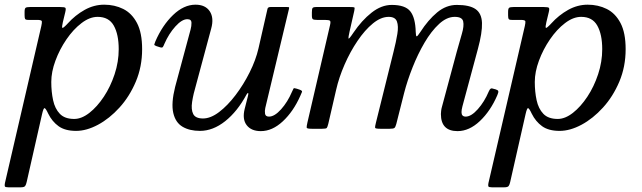

<svg xmlns="http://www.w3.org/2000/svg" viewBox="-57 -550 2742 820"><path d="M71 -520H200Q219 -520 222.2 -516.5Q225.5 -513 221.5 -497L211.5 -455.5Q206.5 -434.5 209.2 -431.2Q212 -428 232 -449.5Q264.5 -485.5 304.5 -507.8Q344.5 -530 388 -530Q432.5 -530 469.2 -511.8Q506 -493.5 528 -451.8Q550 -410 550 -340Q550 -265 523 -201.2Q496 -137.5 453.2 -90.5Q410.5 -43.5 361.5 -17.2Q312.5 9 268 9Q221 9 193.2 -11Q165.5 -31 149 -64.5Q138 -88 133.2 -88.2Q128.5 -88.5 122.5 -62L57 227Q54.5 238.5 50.5 244.2Q46.5 250 31.5 250H-21Q-34.5 250 -36.2 246Q-38 242 -36 232L119.5 -439Q122.5 -452.5 121.8 -458.8Q121 -465 102 -465H64Q52.5 -465 50.2 -469.2Q48 -473.5 48 -485V-499.5Q48 -514 52.8 -517Q57.5 -520 71 -520ZM162 -200Q162 -158 169.8 -122Q177.5 -86 198.5 -64Q219.5 -42 260 -42Q291.5 -42 324.8 -68Q358 -94 386.5 -137Q415 -180 432.5 -233Q450 -286 450 -340Q450 -403 429 -440.5Q408 -478 360 -478Q326 -478 291 -451.2Q256 -424.5 226.8 -381.8Q197.5 -339 179.8 -291Q162 -243 162 -200Z M606.5 -373Q636 -441.5 682 -485.8Q728 -530 778 -530Q820 -530 838.8 -501.8Q857.5 -473.5 845 -428L781 -190Q768.5 -148 763.5 -115Q758.5 -82 768.2 -63Q778 -44 810 -44Q842.5 -44 878.8 -71.5Q915 -99 949 -143.8Q983 -188.5 1009.2 -241Q1035.5 -293.5 1047 -343.5L1085.5 -512.5Q1087.5 -520 1098 -520H1168.5Q1176 -520 1177.2 -518.8Q1178.5 -517.5 1177 -511.5L1076 -89Q1073 -76 1075 -64Q1077 -52 1092 -52Q1115.5 -52 1143.5 -83.2Q1171.5 -114.5 1190 -158Q1195 -169.5 1196.8 -172.2Q1198.5 -175 1211 -171L1221.5 -167.5Q1235 -163 1232.8 -157.5Q1230.5 -152 1225.5 -140.5Q1196 -74 1151 -32Q1106 10 1057 10Q1016 10 996.5 -15.5Q977 -41 988 -85L1002 -140Q1005 -151.5 1002.5 -152.5Q1000 -153.5 996 -146.5Q957 -74 904.8 -32.5Q852.5 9 797 9Q752.5 9 722.5 -8.8Q692.5 -26.5 683 -67.8Q673.5 -109 691 -179L757 -424Q761 -438.5 760.8 -453.2Q760.5 -468 743 -468Q720 -468 692 -437Q664 -406 645 -362.5Q641.5 -353.5 638.5 -349.2Q635.5 -345 625 -348.5L611 -353Q601 -356.5 602 -360.2Q603 -364 606.5 -373Z M1294 -520H1437Q1453 -520 1456 -518.5Q1459 -517 1456 -503.5L1436 -415.5Q1430.5 -391.5 1431.5 -386Q1432.5 -380.5 1452.5 -410.5Q1488 -463 1530 -496Q1572 -529 1616 -529Q1673.5 -529 1695.2 -501.8Q1717 -474.5 1718.5 -413.5Q1719 -395 1722.5 -394.8Q1726 -394.5 1738 -413Q1771.5 -465 1810 -497Q1848.5 -529 1894 -529Q1948.5 -529 1974.2 -511Q2000 -493 2001.5 -452Q2003 -411 1984 -341L1918 -96Q1914 -81 1914 -71Q1914 -52 1932 -52Q1955.5 -52 1983.8 -83.8Q2012 -115.5 2030.5 -159.5Q2034.5 -169 2038.8 -171.5Q2043 -174 2053.5 -170L2059.5 -168.5Q2069.5 -165.5 2071 -160.8Q2072.5 -156 2067 -143.5Q2038 -76 1992.5 -33Q1947 10 1897 10Q1826 10 1826 -63Q1826 -67 1827 -76.2Q1828 -85.5 1830 -92L1894 -330Q1905.5 -372 1915.5 -405.5Q1925.5 -439 1921.2 -458.5Q1917 -478 1885 -478Q1851 -478 1818 -447.5Q1785 -417 1756.2 -368Q1727.5 -319 1705 -262.2Q1682.5 -205.5 1669 -153L1635.5 -20.5Q1632 -7.5 1627.8 -3.8Q1623.5 0 1607 0H1569Q1546 0 1545 -4.2Q1544 -8.5 1548.5 -26L1624 -330Q1634.5 -371.5 1640 -405Q1645.5 -438.5 1638.2 -458.2Q1631 -478 1603 -478Q1570 -478 1535.5 -449.8Q1501 -421.5 1469.8 -375.2Q1438.5 -329 1414.5 -274Q1390.5 -219 1378.5 -166L1345 -21Q1341.5 -7 1338.5 -3.5Q1335.5 0 1318 0H1276Q1253.5 0 1252.8 -4.8Q1252 -9.5 1256 -27L1352.5 -442.5Q1356 -457.5 1352.5 -461.2Q1349 -465 1330 -465H1297Q1284 -465 1279.5 -467.8Q1275 -470.5 1275 -483.5V-497.5Q1275 -511 1277.8 -515.5Q1280.5 -520 1294 -520Z M2136 -520H2265Q2284 -520 2287.2 -516.5Q2290.5 -513 2286.5 -497L2276.5 -455.5Q2271.5 -434.5 2274.2 -431.2Q2277 -428 2297 -449.5Q2329.5 -485.5 2369.5 -507.8Q2409.5 -530 2453 -530Q2497.5 -530 2534.2 -511.8Q2571 -493.5 2593 -451.8Q2615 -410 2615 -340Q2615 -265 2588 -201.2Q2561 -137.5 2518.2 -90.5Q2475.5 -43.5 2426.5 -17.2Q2377.5 9 2333 9Q2286 9 2258.2 -11Q2230.5 -31 2214 -64.5Q2203 -88 2198.2 -88.2Q2193.5 -88.5 2187.5 -62L2122 227Q2119.5 238.5 2115.5 244.2Q2111.5 250 2096.5 250H2044Q2030.5 250 2028.8 246Q2027 242 2029 232L2184.5 -439Q2187.5 -452.5 2186.8 -458.8Q2186 -465 2167 -465H2129Q2117.5 -465 2115.2 -469.2Q2113 -473.5 2113 -485V-499.5Q2113 -514 2117.8 -517Q2122.5 -520 2136 -520ZM2227 -200Q2227 -158 2234.8 -122Q2242.5 -86 2263.5 -64Q2284.5 -42 2325 -42Q2356.5 -42 2389.8 -68Q2423 -94 2451.5 -137Q2480 -180 2497.5 -233Q2515 -286 2515 -340Q2515 -403 2494 -440.5Q2473 -478 2425 -478Q2391 -478 2356 -451.2Q2321 -424.5 2291.8 -381.8Q2262.5 -339 2244.8 -291Q2227 -243 2227 -200Z"/></svg>

Font: Besley*
Style: Italic
Weight: 400
Italic angle: -13°
Designer: Owen Earl
Foundry: indestructible type*
Version: Version 2.000; ttfautohint (v1.8.3)